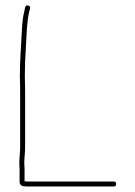

<svg xmlns="http://www.w3.org/2000/svg" viewBox="-20 -688 490 696"><path d="M50 -96C50.7 -88 51 -81.7 51 -77V-29C51 -20.5 57.2 -13 66 -13C70.7 -12.3 76.3 -12 83 -12H392C398 -12 401 -15 401 -21C401 -27 398 -30 392 -30H83C77.7 -30 73 -30.3 69 -31V-77C69 -81.7 68.7 -88.3 68 -97C68 -115.8 71 -134.3 71 -153V-353C71 -372.3 70.7 -391.7 70 -411C70 -446.3 71.4 -479.5 73.5 -511.5C76.5 -556.6 76.6 -602.9 85 -642L89 -657C90.3 -663 88 -666.7 82 -668C76 -669.3 72.3 -667 71 -661L68 -646C60.8 -618.8 59.7 -586.8 58 -554.5C55.5 -508.2 52 -460.6 52 -410C52.7 -391.3 53 -372.3 53 -353V-153C53 -133.9 50 -115.8 50 -96Z"/></svg>

Font: HoneyBee
Style: BLn
Weight: 100
Foundry: Cannot Into Space Fonts
Version: Version 0.89